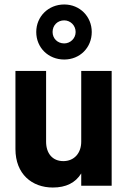

<svg xmlns="http://www.w3.org/2000/svg" viewBox="-20 -830 576 858"><path d="M216 8C275 8 317 -13 343 -55V0H479V-513H343V-197C343 -145 311 -110 263 -110C215 -110 186 -144 186 -197V-513H49V-164C49 -52 123 8 216 8ZM142 -687C142 -617 196 -564 267 -564C337 -564 390 -617 390 -687C390 -756 337 -810 267 -810C196 -810 142 -756 142 -687ZM215 -687C215 -717 237 -739 267 -739C294 -739 318 -717 318 -687C318 -658 294 -636 267 -636C237 -636 215 -658 215 -687Z"/></svg>

Font: Vanilla Cream ExtraBold
Style: Regular
Weight: 800
Designer: Jeremy Tribby, Jinavaṁso
Foundry: Tribby Type
Version: Version 1.422;Glyphs 3.1.2 (3151)